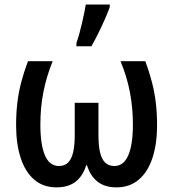

<svg xmlns="http://www.w3.org/2000/svg" viewBox="-20 -808 756 838"><path d="M614.3 -541Q631.8 -493.7 643.3 -449Q654.8 -404.3 660.2 -358.6Q665.5 -313 665.5 -261.7Q665.5 -179.2 645.3 -118.2Q625 -57.1 585.4 -23.7Q545.9 9.8 488.8 9.8Q437.5 9.8 405.8 -15.1Q374 -40 359.9 -86.4H356Q341.8 -40 310.1 -15.1Q278.3 9.8 226.1 9.8Q169.4 9.8 130.1 -23.4Q90.8 -56.6 70.6 -117.7Q50.3 -178.7 50.3 -261.7Q50.3 -314 55.7 -359.1Q61 -404.3 72.5 -448.5Q84 -492.7 102.1 -541H210Q183.1 -475.1 169.7 -407.7Q156.2 -340.3 156.2 -264.2Q156.2 -175.8 176.3 -129.6Q196.3 -83.5 236.8 -83.5Q262.2 -83.5 277.3 -98.6Q292.5 -113.8 299.3 -143.8Q306.2 -173.8 306.2 -218.3V-359.4H409.7V-218.3Q409.7 -172.4 416.7 -142.6Q423.8 -112.8 439.2 -98.1Q454.6 -83.5 479 -83.5Q506.3 -83.5 524.2 -104.2Q542 -125 551 -165Q560.1 -205.1 560.1 -263.2Q560.1 -337.4 546.9 -406Q533.7 -474.6 505.9 -541ZM313.5 -606V-619.6Q318.8 -634.3 325 -656.2Q331.1 -678.2 336.9 -703.1Q342.8 -728 347.4 -750.5Q352.1 -772.9 354.5 -788.1H459V-776.9Q450.2 -752.4 437.3 -723.1Q424.3 -693.8 409.4 -663.6Q394.5 -633.3 378.9 -606Z"/></svg>

Font: Open Sans SemiCondensed SemiBold
Style: Regular
Weight: 600
Width: 4
Designer: Monotype Design Team
Foundry: Monotype Imaging Inc.
Version: Version 3.000